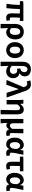

<svg xmlns="http://www.w3.org/2000/svg" viewBox="2662 -3514 1053 6417"><g transform="rotate(90 3188.5 -305.5)"><path d="M580 14C621 14 654 6 675 -2L657 -110C640 -108 625 -106 615 -106C581 -106 564 -118 564 -157C564 -191 564 -337 571 -443H679V-560H104L21 -553V-443H145C145 -312 132 -153 105 0L253 8C268 -141 282 -303 282 -443H431C430 -342 426 -204 426 -164C426 -55 466 14 580 14Z M779 201H927C925 114 921 37 917 -54C960 -3 1014 14 1065 14C1184 14 1297 -97 1297 -289C1297 -468 1202 -574 1041 -574C893 -574 779 -479 779 -273ZM1032 -107C995 -107 957 -116 918 -160V-283C918 -390 969 -453 1036 -453C1112 -453 1147 -394 1147 -287C1147 -165 1095 -107 1032 -107Z M1655 14C1797 14 1922 -94 1922 -279C1922 -466 1797 -574 1655 -574C1513 -574 1388 -466 1388 -279C1388 -94 1513 14 1655 14ZM1655 -106C1577 -106 1538 -173 1538 -279C1538 -386 1577 -454 1655 -454C1733 -454 1771 -386 1771 -279C1771 -173 1733 -106 1655 -106Z M2044 201H2192C2188 113 2186 26 2181 -65C2238 -4 2307 14 2370 14C2480 14 2593 -64 2593 -224C2593 -333 2525 -412 2433 -429V-434C2496 -474 2532 -531 2532 -608C2532 -748 2417 -812 2296 -812C2123 -812 2044 -693 2044 -536ZM2329 -107C2282 -107 2227 -121 2181 -180C2181 -297 2182 -410 2186 -525C2188 -632 2225 -696 2297 -696C2346 -696 2391 -663 2391 -595C2391 -529 2358 -471 2263 -455L2282 -347C2297 -351 2313 -354 2331 -354C2410 -354 2449 -301 2449 -234C2449 -150 2394 -107 2329 -107Z M2810 12 2956 -401H2961L3082 0H3239L3037 -575C2988 -738 2920 -812 2796 -812C2733 -812 2702 -803 2668 -789L2701 -670C2725 -681 2745 -689 2779 -689C2830 -689 2871 -652 2889 -582L2893 -565L2652 0Z M3654 201H3802V-349C3802 -490 3757 -574 3641 -574C3563 -574 3508 -527 3457 -457H3453L3443 -560H3312C3321 -499 3323 -437 3323 -393V0H3469V-355C3513 -420 3546 -448 3592 -448C3645 -448 3664 -417 3664 -331C3664 -193 3659 24 3654 201Z M3954 201H4102C4095 120 4092 66 4091 -25C4112 3 4140 9 4171 9C4224 9 4270 -23 4301 -84H4304C4319 -19 4363 14 4437 14C4480 14 4505 6 4526 -4L4509 -112C4497 -108 4484 -106 4474 -106C4444 -106 4426 -117 4426 -152C4426 -257 4433 -423 4436 -560H4288V-195C4253 -131 4220 -112 4178 -112C4124 -112 4100 -145 4100 -229V-560H3954Z M4802 14C4870 14 4923 -19 4962 -85H4966C4980 -14 5026 14 5101 14C5143 14 5173 6 5192 -4L5174 -113C5161 -108 5148 -106 5137 -106C5105 -106 5082 -121 5082 -158C5082 -248 5125 -425 5154 -560H5010L4990 -453H4986C4951 -539 4892 -574 4827 -574C4697 -574 4580 -463 4580 -275C4580 -93 4669 14 4802 14ZM4836 -107C4771 -107 4730 -162 4730 -277C4730 -398 4789 -453 4848 -453C4895 -453 4934 -422 4959 -341L4952 -242C4946 -168 4892 -107 4836 -107Z M5530 14C5575 14 5615 6 5647 -4L5628 -114C5604 -108 5587 -106 5567 -106C5540 -106 5523 -118 5523 -157C5523 -236 5524 -339 5528 -444H5703V-560H5296L5214 -553V-444H5385V-164C5385 -55 5421 14 5530 14Z M5979 14C6047 14 6100 -19 6139 -85H6143C6157 -14 6203 14 6278 14C6320 14 6350 6 6369 -4L6351 -113C6338 -108 6325 -106 6314 -106C6282 -106 6259 -121 6259 -158C6259 -248 6302 -425 6331 -560H6187L6167 -453H6163C6128 -539 6069 -574 6004 -574C5874 -574 5757 -463 5757 -275C5757 -93 5846 14 5979 14ZM6013 -107C5948 -107 5907 -162 5907 -277C5907 -398 5966 -453 6025 -453C6072 -453 6111 -422 6136 -341L6129 -242C6123 -168 6069 -107 6013 -107Z"/></g></svg>

Font: Noto Sans Japanese Bold
Style: Bold
Weight: 700
Designer: Ryoko NISHIZUKA (kana & ideographs); Paul D. Hunt (Latin, Greek & Cyrillic); Wenlong ZHANG (bopomofo); Sandoll Communica
Foundry: Adobe Systems Incorporated
Version: Version 1.000;PS 1;hotconv 1.0.78;makeotf.lib2.5.61930